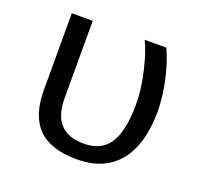

<svg xmlns="http://www.w3.org/2000/svg" viewBox="-100 -640 799 762"><g transform="rotate(20 300.0 -259.0)"><path d="M533.2 -278.8Q533.2 -139.2 472.2 -64.7Q411.1 9.8 296.4 9.8Q185.5 9.8 132.6 -43Q79.6 -95.7 79.6 -204.6V-528.3H168V-201.7Q168 -58.1 300.3 -58.1Q374.5 -58.1 408.7 -110.6Q442.9 -163.1 442.9 -276.9Q442.9 -340.3 425 -415.3Q407.2 -490.2 387.2 -528.3H479Q504.9 -470.7 519 -403.3Q533.2 -335.9 533.2 -278.8Z"/></g></svg>

Font: Courier New
Style: Regular
Weight: 400
Designer: Steve Matteson
Foundry: Ascender Corporation
Version: Version 2.00.3